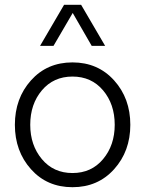

<svg xmlns="http://www.w3.org/2000/svg" viewBox="-20 -770 605 800"><path d="M147 -579 247 -750H318L418 -579H362L283 -716L203 -579ZM455.5 -65Q388 10 282 10Q176 10 109 -65Q42 -140 42 -250Q42 -360 109 -435Q176 -510 282 -510Q388 -510 455.5 -435Q523 -360 523 -250Q523 -140 455.5 -65ZM458 -250Q458 -336 409.5 -393.5Q361 -451 282 -451Q203 -451 154.5 -393.5Q106 -336 106 -250Q106 -165 154.5 -107Q203 -49 282 -49Q361 -49 409.5 -107Q458 -165 458 -250Z"/></svg>

Font: Orkney Light
Style: Regular
Weight: 300
Designer: Samuel Oakes and Alfredo Marco Pradil
Foundry: Alfredo Marco Pradil
Version: 1.0; ttfautohint (v1.5)